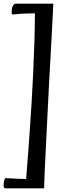

<svg xmlns="http://www.w3.org/2000/svg" viewBox="-20 -776 399 1040"><path d="M9.4 244Q4.1 244 1.8 240.7Q-0.5 237.5 -0.5 227.2Q-0.5 215 2.9 201.8Q6.2 188.6 10.5 188.6Q14.1 188.6 39.8 190.4Q65.4 192.3 121.5 193.7Q122.2 182.9 125.2 147.3Q128.2 111.8 132.2 57.3Q136.2 2.7 141.1 -66.6Q145.9 -136 150.8 -214.6Q155.6 -293.2 159.6 -376.6Q163.6 -460 166.1 -543.3Q168.6 -626.5 169.3 -704.1Q123.7 -703.4 98.3 -701.8Q72.8 -700.1 62 -698.8Q51.2 -697.5 48.9 -697.5Q44.9 -697.5 44.1 -700.8Q43.2 -704 43.2 -710.8Q43.2 -721.3 45.2 -731.5Q47.2 -741.7 52.6 -748.8Q57.9 -756 66.5 -756H268.8Q268.8 -751.5 266.8 -714.8Q264.8 -678.1 261.8 -617.7Q258.8 -557.4 254.4 -481.1Q250.1 -404.7 245.6 -320.4Q241.1 -236.2 237.1 -151.8Q233.1 -67.4 229.1 9Q225.1 85.4 222.4 146.2Q219.8 207.1 218.8 244Z"/></svg>

Font: Briem Hand Thin
Style: Regular
Weight: 100
Designer: Gunnlaugur SE Briem, Eben Sorkin
Foundry: Sorkin Type Co.
Version: Version 1.003